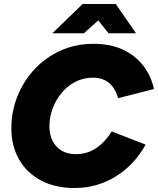

<svg xmlns="http://www.w3.org/2000/svg" viewBox="-20 -932 793 964"><path d="M353 12Q258 12 186.5 -25.5Q115 -63 76 -131Q37 -199 37 -288Q37 -372 67.5 -448.5Q98 -525 153.5 -584.5Q209 -644 284.5 -678Q360 -712 450 -712Q534 -712 596.5 -683Q659 -654 699 -602.5Q739 -551 753 -485L573 -439Q564 -472 547 -495Q530 -518 505 -530Q480 -542 446 -542Q398 -542 358 -521Q318 -500 289 -465Q260 -430 244 -386.5Q228 -343 228 -298Q228 -256 244 -224.5Q260 -193 289.5 -175.5Q319 -158 360 -158Q402 -158 435 -173Q468 -188 494 -213.5Q520 -239 541 -272L711 -206Q675 -140 621 -91Q567 -42 499 -15Q431 12 353 12ZM243 -765 395 -912H560V-907L401 -765ZM525 -765 411 -907V-912H561L663 -765Z"/></svg>

Font: Figtree Black
Style: Italic
Weight: 900
Italic angle: -9.5°
Foundry: Erik Kennedy
Version: Version 2.001;gftools[0.9.30]